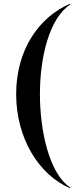

<svg xmlns="http://www.w3.org/2000/svg" viewBox="-20 -820 406 1010"><path d="M350 166.5C238.5 94 190 -133 190 -325C190 -517 238.5 -724 350 -796.5L348 -800C185 -730 65 -558 65 -325C65 -92 185 100 348 170Z"/></svg>

Font: Bodoni* 36pt Medium
Style: Regular
Weight: 500
Version: Version 2.3